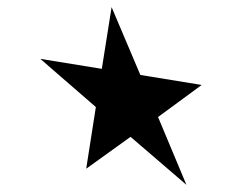

<svg xmlns="http://www.w3.org/2000/svg" viewBox="-20 -663 698 535"><path d="M263.7 -471.2 291 -643.1 371.1 -454.1 542 -426.3 420.4 -336.9 499.5 -147.9 343.8 -281.7 220.2 -192.9 247.1 -364.7 92.3 -499Z"/></svg>

Font: Vazirmatn UI NL ExtraBold
Style: Regular
Weight: 800
Designer: Saber Rastikerdar
Foundry: Saber Rastikerdar
Version: Version 33.003